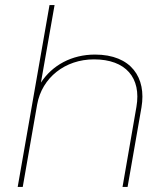

<svg xmlns="http://www.w3.org/2000/svg" viewBox="-20 -740 656 760"><path d="M50 0H70L127 -326C146 -433 238 -505 352 -505C478 -505 540 -432 520 -317L465 0H485L540 -315C560 -432 500 -524 356 -524C264 -524 187 -482 142 -413L196 -720H176Z"/></svg>

Font: Fixel Display 20240404 Thin
Style: Italic
Weight: 100
Italic angle: -10°
Designer: AlfaBravo + MacPaw
Foundry: Kyrylo Tkachov, Marchela Mozhyna, Serhii Makarenko, Maria Weinstein, Zakhar Kryvoshyya
Version: Version 1.211;Glyphs 3.2 (3225)